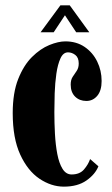

<svg xmlns="http://www.w3.org/2000/svg" viewBox="-20 -686 418 717"><path d="M218.5 11Q171.5 11 127.5 -18.5Q83.5 -48 55.5 -108.8Q27.5 -169.5 27.5 -263.5Q27.5 -339.5 48 -391Q68.5 -442.5 99.5 -473.2Q130.5 -504 164.2 -517.8Q198 -531.5 224 -531.5Q265.5 -531.5 296 -510.8Q326.5 -490 343 -456.2Q359.5 -422.5 359.5 -383.5Q359.5 -347.5 343.2 -328.2Q327 -309 302.5 -309Q277 -309 260.5 -325.2Q244 -341.5 244 -370Q244 -388 251.5 -399.2Q259 -410.5 266.5 -421.5Q274 -432.5 274 -449Q274 -471 261.2 -480.8Q248.5 -490.5 234 -490.5Q216 -490.5 205.8 -468Q195.5 -445.5 190.5 -410.8Q185.5 -376 184.2 -337.5Q183 -299 183 -267.5Q183 -227 185.2 -186Q187.5 -145 194 -110.8Q200.5 -76.5 213.5 -55.5Q226.5 -34.5 247.5 -34.5Q277.5 -34.5 293.5 -53Q309.5 -71.5 316.5 -92L347.5 -65Q335.5 -35 302.8 -12Q270 11 218.5 11ZM131.5 -565.5 205.5 -666H240.5L313.5 -565.5H264.5L222.5 -629L180.5 -565.5Z"/></svg>

Font: Imbue 10pt Black
Style: Regular
Weight: 900
Designer: Tyler Finck
Foundry: Etcetera Type Company
Version: Version 1.102; ttfautohint (v1.8.3)